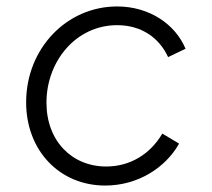

<svg xmlns="http://www.w3.org/2000/svg" viewBox="-20 -563 656 595"><path d="M306 12C407 12 493 -43 535 -118L483 -149C446 -86 384 -47 309 -47C204 -47 124 -125 124 -245C124 -374 216 -485 343 -485C417 -485 473 -447 501 -386L555 -412C523 -488 443 -543 343 -543C186 -543 61 -412 61 -246C61 -96 165 12 306 12Z"/></svg>

Font: Mluvka Light
Style: Italic
Weight: 300
Italic angle: -8°
Designer: Modified by Jiří Krblich, Original typeface by Gumpita Rahayu
Foundry: Gumpita Rahayu & Jiří Krblich
Version: Version 2.000;Glyphs 3.1.1 (3134)